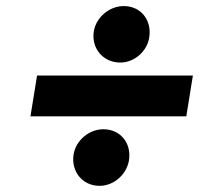

<svg xmlns="http://www.w3.org/2000/svg" viewBox="-20 -608 726 630"><path d="M374.6 -402.7C420.8 -402.7 463.1 -439.6 469.8 -485.8C478.3 -542.3 442.1 -588.1 386 -588.1C339.5 -588.1 296.2 -552.2 288 -506.4C278.4 -449.9 318.2 -402.7 374.6 -402.7ZM612.9 -360.1H101.6L79.9 -226.2H591.3ZM306.8 1.8C353 1.8 395.6 -35.2 403.1 -81.7C412.3 -137.8 375.4 -183.9 319.2 -183.9C272.7 -183.9 229.4 -148.1 221.6 -101.9C212.4 -45.5 250.4 1.8 306.8 1.8Z"/></svg>

Font: TID UI Extra Bold
Style: Italic
Weight: 800
Italic angle: -9.39999°
Designer: The TID Project Authors
Foundry: Bakken & Bæck
Version: Version 1.001;hotconv 1.0.109;makeotfexe 2.5.65596